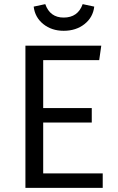

<svg xmlns="http://www.w3.org/2000/svg" viewBox="-20 -909 570 929"><path d="M288 -760Q230 -760 189.5 -792.5Q149 -825 143 -877L199 -889Q222 -824 288 -824Q357 -824 380 -889L436 -877Q430 -825 389 -792.5Q348 -760 288 -760ZM470 -688 460 -618H189V-386H424V-316H189V-70H477V0H103V-688Z"/></svg>

Font: FiraGO Book
Style: Regular
Weight: 350
Designer: bBox Type
Foundry: bBox Type GmbH
Version: Version 1.001;PS 001.001;hotconv 1.0.88;makeotf.lib2.5.64775